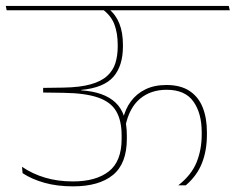

<svg xmlns="http://www.w3.org/2000/svg" viewBox="-40 -646 814 663"><path d="M430.5 -610.5H753.5L750 -625.5H427.5ZM575.5 -6H601.5Q640.5 -39.5 657.5 -83Q674.5 -126.5 674.5 -181V-190Q674.5 -238 660 -274.8Q645.5 -311.5 614.5 -332Q583.5 -352.5 534.5 -352.5Q493 -352.5 462.2 -337.5Q431.5 -322.5 411.8 -295.8Q392 -269 384.5 -233.5L393 -210Q406 -273.5 443.2 -304.8Q480.5 -336 535.5 -336Q599 -336 627.8 -295.5Q656.5 -255 656.5 -190V-181Q656.5 -129.5 638.8 -85.5Q621 -41.5 575.5 -6ZM-17 -610.5H491L488 -625.5H-20ZM335.5 -615H312.5Q343.5 -592.5 355 -561.8Q366.5 -531 366.5 -490.5V-485.5Q366.5 -454 358.5 -428.2Q350.5 -402.5 330 -383.8Q309.5 -365 273 -354.8Q236.5 -344.5 179.5 -343.5L109 -342.5V-326.5L179 -325.5Q254.5 -324.5 298.5 -309.2Q342.5 -294 361.2 -262Q380 -230 380 -178V-166.5Q380 -89 335.8 -54.2Q291.5 -19.5 212 -19.5Q159.5 -19.5 115.8 -32.5Q72 -45.5 36 -70L38 -48Q70 -27 113.5 -14.8Q157 -2.5 212.5 -2.5Q302 -2.5 350 -41.8Q398 -81 398 -166.5V-178.5Q398 -255.5 358.5 -292.2Q319 -329 240.5 -334V-335.5Q319 -343 351.8 -381Q384.5 -419 384.5 -485.5V-491Q384.5 -533.5 372.2 -564.5Q360 -595.5 335.5 -615Z"/></svg>

Font: Anek Devanagari Thin
Style: Regular
Weight: 250
Designer: Kailash Malviya (Devanagari) & Yesha Goshar (Latin)
Foundry: Ek Type
Version: Version 1.003